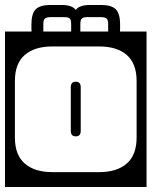

<svg xmlns="http://www.w3.org/2000/svg" viewBox="-40 -733 610 773"><path d="M443.5 -634Q443.5 -625.5 443.5 -618.8Q443.5 -612 443 -606H550V20H-20V-606H87Q86.5 -612 86.5 -619Q86.5 -626 86.5 -634Q86.5 -679 104.2 -696Q122 -713 162.5 -713H208.5Q250.5 -713 265 -693Q279.5 -713 321.5 -713H367.5Q408 -713 425.8 -696Q443.5 -679 443.5 -634ZM134.5 -637V-606H246.5V-637Q246.5 -653 240.5 -658.5Q234.5 -664 218.5 -664H163.5Q148 -664 141.2 -658.5Q134.5 -653 134.5 -637ZM283.5 -637V-606H395.5V-637Q395.5 -653 389 -658.5Q382.5 -664 366.5 -664H311.5Q296 -664 289.8 -658.5Q283.5 -653 283.5 -637ZM171 -546Q99 -546 59.5 -511.5Q20 -477 20 -407V-179Q20 -109.5 59.5 -74.8Q99 -40 171 -40H359Q431 -40 470.5 -74.8Q510 -109.5 510 -179V-407Q510 -477 470.5 -511.5Q431 -546 359 -546ZM285 -206Q285 -184 265 -184Q245 -184 245 -206V-382Q245 -404 265 -404Q285 -404 285 -382Z"/></svg>

Font: Honk Rounded
Style: Regular
Weight: 400
Designer: Noopur Datye & Yesha Goshar
Foundry: Ek Type
Version: Version 1.000